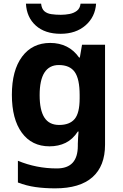

<svg xmlns="http://www.w3.org/2000/svg" viewBox="-20 -791 673 1051"><path d="M255 -556Q305 -556 345 -536Q385 -516 413 -476H417L429 -546H555V1Q555 118 486 179Q417 240 282 240Q224 240 174.5 233Q125 226 78 208V89Q179 131 291 131Q349 131 377.5 100Q406 69 406 7V-4Q406 -21 407.5 -39Q409 -57 410 -71H406Q378 -28 339 -9Q300 10 251 10Q154 10 99.5 -64.5Q45 -139 45 -272Q45 -406 101 -481Q157 -556 255 -556ZM302 -435Q250 -435 223.5 -394Q197 -353 197 -270Q197 -188 223 -147.5Q249 -107 304 -107Q361 -107 388.5 -139.5Q416 -172 416 -253V-271Q416 -359 389 -397Q362 -435 302 -435ZM506 -771Q501 -698 448 -652Q395 -606 312 -606Q226 -606 176 -651Q126 -696 122 -771H205Q208 -743 222.5 -730Q237 -717 261 -713.5Q285 -710 313 -710Q337 -710 360.5 -714.5Q384 -719 401 -732Q418 -745 421 -771Z"/></svg>

Font: Noto Sans Ol Chiki
Style: Regular
Weight: 400
Designer: Monotype Design Team, Lewis McGuffie
Foundry: Monotype Imaging Inc.
Version: Version 2.003